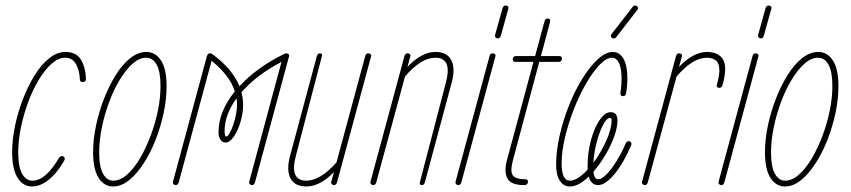

<svg xmlns="http://www.w3.org/2000/svg" viewBox="-20 -670 3079 695"><path d="M96 5Q64 5 44 -26Q24 -57 24 -119Q24 -165 34.5 -215Q45 -265 63.5 -312.5Q82 -360 106 -398.5Q130 -437 158.5 -459.5Q187 -482 217 -482Q254 -482 271 -457Q288 -432 291 -390Q293 -373 279 -373Q269 -373 269 -383Q268 -415 255 -438Q242 -461 216 -461Q191 -461 166.5 -439Q142 -417 120 -380.5Q98 -344 81.5 -299Q65 -254 55.5 -207.5Q46 -161 46 -119Q46 -66 60 -41Q74 -16 97 -16Q123 -16 147 -38Q171 -60 192 -96Q197 -105 204 -105Q211 -105 213.5 -99.5Q216 -94 211 -86Q186 -43 156 -19Q126 5 96 5Z M389 5Q357 5 337 -26Q317 -57 317 -119Q317 -165 327.5 -215Q338 -265 356.5 -312.5Q375 -360 399 -398.5Q423 -437 451.5 -459.5Q480 -482 510 -482Q543 -482 563 -451Q583 -420 583 -358Q583 -312 572.5 -262Q562 -212 543.5 -164.5Q525 -117 500 -78.5Q475 -40 447 -17.5Q419 5 389 5ZM390 -16Q415 -16 440 -38Q465 -60 486.5 -96.5Q508 -133 525 -178Q542 -223 551.5 -269.5Q561 -316 561 -358Q561 -411 547 -436Q533 -461 509 -461Q484 -461 459.5 -439Q435 -417 413 -380.5Q391 -344 374.5 -299Q358 -254 348.5 -207.5Q339 -161 339 -119Q339 -66 353 -41Q367 -16 390 -16Z M616 0Q612 0 608.5 -3Q605 -6 606 -12L729 -467Q732 -477 740 -477Q742 -477 744 -476.5Q746 -476 750 -473Q784 -448 808.5 -419.5Q833 -391 847 -358Q908 -425 1007 -474Q1015 -477 1017 -477Q1022 -477 1025 -473.5Q1028 -470 1026 -465L903 -10Q900 0 892 0Q888 0 884.5 -3Q881 -6 882 -12L999 -446Q909 -399 854 -336Q860 -313 860 -289Q860 -260 850.5 -228.5Q841 -197 826.5 -175.5Q812 -154 796 -154Q785 -154 778 -164.5Q771 -175 771 -191Q771 -266 830 -339Q821 -368 800 -395.5Q779 -423 746 -450L627 -10Q624 0 616 0ZM793 -196Q793 -176 799 -176Q806 -176 815 -195Q824 -214 831 -241.5Q838 -269 838 -293Q838 -304 836 -314Q793 -254 793 -196Z M1089 5Q1047 5 1031.5 -24.5Q1016 -54 1030 -106L1127 -467Q1130 -477 1138 -477Q1148 -477 1145 -466L1051 -106Q1027 -16 1089 -16Q1139 -16 1198 -82L1302 -467Q1305 -477 1313 -477Q1318 -477 1321.5 -474Q1325 -471 1323 -465L1200 -10Q1197 0 1189 0Q1185 0 1181.5 -3Q1178 -6 1179 -12L1189 -47Q1138 5 1089 5Z M1331 0Q1327 0 1323.5 -3Q1320 -6 1321 -12L1444 -467Q1447 -477 1455 -477Q1460 -477 1463.5 -474Q1467 -471 1465 -465L1455 -428Q1507 -482 1556 -482Q1598 -482 1613.5 -452.5Q1629 -423 1615 -371L1518 -10Q1515 0 1507 0Q1497 0 1500 -11L1594 -371Q1618 -461 1556 -461Q1529 -461 1501.5 -443.5Q1474 -426 1446 -393L1342 -10Q1339 0 1331 0Z M1782 -531Q1778 -531 1774.5 -534Q1771 -537 1772 -543L1799 -640Q1802 -650 1810 -650Q1815 -650 1818.5 -647Q1822 -644 1820 -638L1793 -541Q1790 -531 1782 -531ZM1639 0Q1635 0 1631.5 -3Q1628 -6 1629 -12L1752 -467Q1755 -477 1763 -477Q1768 -477 1771.5 -474Q1775 -471 1773 -465L1650 -10Q1647 0 1639 0Z M1877 0Q1829 0 1816.5 -24.5Q1804 -49 1815 -90L1911 -446H1845Q1836 -446 1836 -455Q1836 -467 1848 -467H1917L1951 -593Q1954 -603 1962 -603Q1974 -603 1971 -590L1938 -467H2005Q2014 -467 2014 -458Q2014 -446 2002 -446H1932L1837 -91Q1826 -50 1836 -35.5Q1846 -21 1883 -21Q1891 -21 1891 -12Q1891 0 1877 0Z M2043 5Q2020 5 2006.5 -15.5Q1993 -36 1993 -74Q1993 -124 2006 -180.5Q2019 -237 2040.5 -290.5Q2062 -344 2089 -387Q2116 -430 2144.5 -456Q2173 -482 2198 -482Q2223 -482 2237 -457Q2251 -432 2251 -387Q2251 -374 2250 -360.5Q2249 -347 2246 -331Q2244 -322 2236 -322Q2224 -322 2226 -334Q2228 -348 2229 -361Q2230 -374 2230 -386Q2230 -421 2221 -441Q2212 -461 2195 -461Q2175 -461 2150.5 -435.5Q2126 -410 2101.5 -367.5Q2077 -325 2057 -274Q2037 -223 2025 -172Q2013 -121 2013 -78Q2013 -16 2043 -16Q2057 -16 2074 -27Q2091 -38 2107 -56Q2107 -62 2107 -69Q2107 -117 2119 -162Q2131 -207 2150.5 -235.5Q2170 -264 2191 -264Q2215 -264 2215 -234Q2215 -208 2203 -175Q2191 -142 2171 -108.5Q2151 -75 2128 -48Q2131 -21 2146 -21Q2158 -21 2175.5 -39Q2193 -57 2211.5 -86.5Q2230 -116 2244 -149Q2248 -159 2256 -159Q2261 -159 2264 -154.5Q2267 -150 2265 -145Q2237 -79 2204 -39.5Q2171 0 2145 0Q2120 0 2111 -31Q2094 -14 2076.5 -4.5Q2059 5 2043 5ZM2188 -243Q2176 -243 2163 -218Q2150 -193 2140 -155.5Q2130 -118 2128 -81Q2155 -117 2174.5 -160.5Q2194 -204 2194 -235Q2194 -243 2188 -243ZM2201 -531Q2194 -531 2192 -537Q2190 -543 2194 -547L2270 -645Q2274 -650 2279 -650Q2285 -650 2288.5 -644.5Q2292 -639 2287 -634L2211 -536Q2208 -531 2201 -531Z M2314 0Q2310 0 2306.5 -3Q2303 -6 2304 -12L2427 -467Q2430 -477 2438 -477Q2443 -477 2446.5 -474Q2450 -471 2448 -465L2438 -428Q2490 -482 2539 -482Q2569 -482 2587 -467Q2605 -452 2605 -420Q2605 -397 2596 -364Q2593 -352 2584 -352Q2572 -352 2575 -364Q2584 -396 2584 -415Q2584 -440 2572 -450.5Q2560 -461 2539 -461Q2512 -461 2484.5 -443.5Q2457 -426 2429 -393L2325 -10Q2322 0 2314 0Z M2734 -531Q2730 -531 2726.5 -534Q2723 -537 2724 -543L2751 -640Q2754 -650 2762 -650Q2767 -650 2770.5 -647Q2774 -644 2772 -638L2745 -541Q2742 -531 2734 -531ZM2591 0Q2587 0 2583.5 -3Q2580 -6 2581 -12L2704 -467Q2707 -477 2715 -477Q2720 -477 2723.5 -474Q2727 -471 2725 -465L2602 -10Q2599 0 2591 0Z M2821 5Q2789 5 2769 -26Q2749 -57 2749 -119Q2749 -165 2759.5 -215Q2770 -265 2788.5 -312.5Q2807 -360 2831 -398.5Q2855 -437 2883.5 -459.5Q2912 -482 2942 -482Q2975 -482 2995 -451Q3015 -420 3015 -358Q3015 -312 3004.5 -262Q2994 -212 2975.5 -164.5Q2957 -117 2932 -78.5Q2907 -40 2879 -17.5Q2851 5 2821 5ZM2822 -16Q2847 -16 2872 -38Q2897 -60 2918.5 -96.5Q2940 -133 2957 -178Q2974 -223 2983.5 -269.5Q2993 -316 2993 -358Q2993 -411 2979 -436Q2965 -461 2941 -461Q2916 -461 2891.5 -439Q2867 -417 2845 -380.5Q2823 -344 2806.5 -299Q2790 -254 2780.5 -207.5Q2771 -161 2771 -119Q2771 -66 2785 -41Q2799 -16 2822 -16Z"/></svg>

Font: Zen Loop
Style: Italic
Weight: 400
Italic angle: -15°
Designer: Yoshimichi Ohira
Foundry: A-1 Corp ZenFonts
Version: Version 1.000; ttfautohint (v1.8.3)